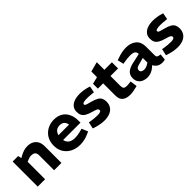

<svg xmlns="http://www.w3.org/2000/svg" viewBox="197 -1720 2778 2778"><g transform="rotate(-45 1586.0 -330.5)"><path d="M63 0V-513H176L187 -459L220 -478Q257 -498 294 -509.5Q331 -521 368 -521Q430 -521 469.5 -497.5Q509 -474 528.5 -434.5Q548 -395 548 -345V0H398V-307Q398 -345 378.5 -365.5Q359 -386 312 -386Q294 -386 277 -381.5Q260 -377 242 -369L214 -357V0Z M926 8Q850 8 786 -22.5Q722 -53 683.5 -112Q645 -171 645 -255Q645 -318 666 -367Q687 -416 724.5 -450.5Q762 -485 810.5 -503Q859 -521 913 -521Q991 -521 1045 -488Q1099 -455 1127 -395.5Q1155 -336 1155 -259V-217H799Q807 -181 826.5 -158.5Q846 -136 876.5 -125.5Q907 -115 946 -115Q971 -115 999.5 -119.5Q1028 -124 1057 -131L1104 -144L1143 -49L1099 -29Q1056 -10 1012 -1Q968 8 926 8ZM801 -314H1018Q1011 -358 985.5 -381Q960 -404 914 -404Q885 -404 862.5 -394Q840 -384 824.5 -364Q809 -344 801 -314Z M1426 8Q1384 8 1340 0Q1296 -8 1251 -22L1221 -32L1244 -134L1271 -129Q1308 -123 1342.5 -120Q1377 -117 1409 -117Q1444 -117 1462 -125Q1480 -133 1480 -150Q1480 -161 1474 -169Q1468 -177 1450 -185.5Q1432 -194 1395 -204Q1329 -222 1292.5 -243Q1256 -264 1240.5 -293.5Q1225 -323 1225 -368Q1226 -420 1253.5 -453.5Q1281 -487 1329 -504Q1377 -521 1439 -521Q1479 -521 1521 -514.5Q1563 -508 1604 -495L1622 -489L1603 -390L1584 -392Q1547 -396 1518.5 -398Q1490 -400 1469 -400Q1425 -400 1400.5 -392.5Q1376 -385 1376 -370Q1376 -359 1383 -352.5Q1390 -346 1413 -338.5Q1436 -331 1484 -319Q1543 -303 1576.5 -283Q1610 -263 1623.5 -234.5Q1637 -206 1637 -166Q1637 -107 1609 -68Q1581 -29 1533.5 -10.5Q1486 8 1426 8Z M1952 8Q1874 8 1831.5 -26.5Q1789 -61 1789 -139V-387H1681V-487L1789 -513V-629L1940 -669V-513H2094V-387H1939V-186Q1939 -152 1951.5 -135Q1964 -118 2008 -118Q2021 -118 2034 -119Q2047 -120 2061 -122L2089 -125L2104 -18L2081 -12Q2049 -4 2015 2Q1981 8 1952 8Z M2306 8Q2265 8 2227.5 -7Q2190 -22 2166.5 -54.5Q2143 -87 2143 -136Q2143 -201 2184 -237Q2225 -273 2304 -290L2454 -323V-325Q2454 -362 2429.5 -379.5Q2405 -397 2351 -397Q2319 -397 2286 -393.5Q2253 -390 2222 -384L2197 -379L2174 -474L2203 -484Q2252 -502 2297.5 -511.5Q2343 -521 2388 -521Q2484 -521 2543.5 -471Q2603 -421 2603 -322V-148Q2603 -120 2617 -110Q2631 -100 2673 -95L2663 1Q2650 4 2636.5 6Q2623 8 2613 8Q2558 8 2525.5 -15Q2493 -38 2476 -72L2454 -52Q2421 -22 2381.5 -7Q2342 8 2306 8ZM2352 -107Q2370 -107 2391 -113.5Q2412 -120 2433 -134L2454 -147V-242L2336 -209Q2308 -202 2297 -188Q2286 -174 2286 -156Q2286 -132 2303.5 -119.5Q2321 -107 2352 -107Z M2924 8Q2882 8 2838 0Q2794 -8 2749 -22L2719 -32L2742 -134L2769 -129Q2806 -123 2840.5 -120Q2875 -117 2907 -117Q2942 -117 2960 -125Q2978 -133 2978 -150Q2978 -161 2972 -169Q2966 -177 2948 -185.5Q2930 -194 2893 -204Q2827 -222 2790.5 -243Q2754 -264 2738.5 -293.5Q2723 -323 2723 -368Q2724 -420 2751.5 -453.5Q2779 -487 2827 -504Q2875 -521 2937 -521Q2977 -521 3019 -514.5Q3061 -508 3102 -495L3120 -489L3101 -390L3082 -392Q3045 -396 3016.5 -398Q2988 -400 2967 -400Q2923 -400 2898.5 -392.5Q2874 -385 2874 -370Q2874 -359 2881 -352.5Q2888 -346 2911 -338.5Q2934 -331 2982 -319Q3041 -303 3074.5 -283Q3108 -263 3121.5 -234.5Q3135 -206 3135 -166Q3135 -107 3107 -68Q3079 -29 3031.5 -10.5Q2984 8 2924 8Z"/></g></svg>

Font: REM SemiBold
Style: Regular
Weight: 600
Designer: Octavio Pardo
Foundry: Ashler Design
Version: Version 1.005;gftools[0.9.28]